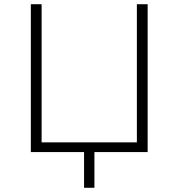

<svg xmlns="http://www.w3.org/2000/svg" viewBox="-20 -720 845 909"><path d="M679 -700H628V-46H177V-700H126V0H378V169H427V0H679Z"/></svg>

Font: Chess Sans Light
Style: Regular
Weight: 300
Designer: Wolf Bōese
Foundry: Wolf Bōese
Version: Version 7.223;Glyphs 3.3 (3306)